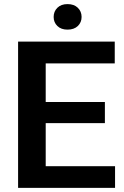

<svg xmlns="http://www.w3.org/2000/svg" viewBox="-20 -913 604 933"><path d="M539.1 -105.5V0H67.9V-710.9H537.6V-605H202.1V-417.5H489.7V-314.5H202.1V-105.5ZM240.7 -830.6Q240.7 -857.4 258.8 -875.2Q276.9 -893.1 308.1 -893.1Q339.8 -893.1 358.2 -875.2Q376.5 -857.4 376.5 -830.6Q376.5 -804.2 358.2 -786.6Q339.8 -769 308.1 -769Q276.9 -769 258.8 -786.6Q240.7 -804.2 240.7 -830.6Z"/></svg>

Font: Vazirmatn UI SemiBold
Style: Regular
Weight: 600
Designer: Saber Rastikerdar
Foundry: Saber Rastikerdar
Version: Version 33.003